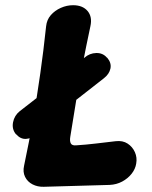

<svg xmlns="http://www.w3.org/2000/svg" viewBox="-20 -702 582 737"><path d="M304.4 -480.8Q324 -497.8 349.3 -498.5Q374.6 -499.2 390.4 -480.8L392 -479.8Q408.4 -460.2 403.9 -438.9Q399.4 -417.6 378.8 -401.6Q308.8 -347.6 241.4 -294.2Q174 -240.8 119.6 -187.4Q100.4 -169.8 79.6 -168.8Q58.8 -167.8 42.4 -186.2L40.8 -187.2Q25 -206.6 30.1 -232.7Q35.2 -258.8 56 -275.4Q126.4 -328.8 184.4 -377.8Q242.4 -426.8 304.4 -480.8ZM147.6 15Q124.2 15.6 104.9 5.7Q85.6 -4.2 76.3 -23Q67 -41.8 72.4 -65.8Q92.4 -160.2 107.4 -247.1Q122.4 -334 134.7 -420.4Q147 -506.8 157 -601.2Q159.6 -626.2 175 -643.9Q190.4 -661.6 213.4 -671.8Q236.4 -682 260.4 -682Q297.4 -682 316.2 -659.7Q335 -637.4 327 -601.2Q310.4 -523.4 297.1 -454.6Q283.8 -385.8 272.8 -318.5Q261.8 -251.2 249.8 -177Q247 -160.4 251.9 -151.4Q256.8 -142.4 273.4 -144.2Q309 -146.4 348.4 -151.1Q387.8 -155.8 424 -160Q451 -163.2 469.9 -150.8Q488.8 -138.4 497.9 -117.7Q507 -97 502.8 -74Q499.6 -53.2 485.2 -35Q470.8 -16.8 449 -5.1Q427.2 6.6 400.8 7.8Z"/></svg>

Font: Winky Sans
Style: Italic
Weight: 400
Italic angle: -8.97852°
Designer: Simon Atzbach
Foundry: typofactur
Version: Version 1.205